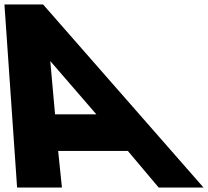

<svg xmlns="http://www.w3.org/2000/svg" viewBox="-105 -845 937 865"><path d="M89 -825H-85L-28 0H174L157 -165H471L610 0H812ZM329 -330H143L121.5 -570Z"/></svg>

Font: Hussar
Style: BdOpOblFive
Weight: 700
Foundry: Cannot Into Space Fonts
Version: Version 2.00